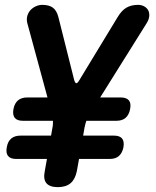

<svg xmlns="http://www.w3.org/2000/svg" viewBox="-20 -760 640 790"><path d="M218 10Q184.5 10 170.9 -6.3Q157.4 -22.5 164.2 -56L173.2 -106H46.7Q22.8 -106 13.1 -118.3Q3.3 -130.6 8 -154.5Q12 -178.4 26.4 -190.2Q40.7 -202 64.6 -202H190.1L195.9 -235.4Q197.6 -242.8 197.7 -249.3Q197.9 -255.9 197.9 -263H74.1Q50.2 -263 40.6 -275.3Q31 -287.6 35.4 -311.5Q40.1 -335.4 54.3 -347.2Q68.4 -359 92.3 -359H175.4L92.2 -665.5Q88.5 -681.1 92.5 -695Q96.6 -708.9 105.7 -718.7Q114.9 -728.5 127.6 -734.2Q140.3 -740 153.9 -740Q182 -740 197.6 -728.4Q213.2 -716.8 220.2 -689.9L285.3 -430.6Q289.3 -417.5 294.2 -417.5Q299 -417.5 306.7 -430.6L464.2 -689.9Q480.3 -716.8 500.1 -728.4Q520 -740 548.1 -740Q561.7 -740 572.5 -734.2Q583.4 -728.5 589.2 -718.7Q594.9 -708.9 594.2 -695Q593.5 -681.1 584 -665.5L392.2 -359H476.3Q500.2 -359 510.1 -347.2Q520.1 -335.4 515.4 -311.5Q511 -287.6 497 -275.3Q483 -263 459.1 -263H335.3Q332.6 -255.9 331.1 -249.3Q329.6 -242.8 327.9 -235.4L322.1 -202H448.6Q472.5 -202 482.2 -190.2Q492 -178.4 488 -154.5Q483.3 -130.6 469.4 -118.3Q455.6 -106 431.7 -106H305.2L296.2 -56Q289.4 -22.5 270.5 -6.3Q251.5 10 218 10Z"/></svg>

Font: Maple Mono
Style: Italic
Weight: 400
Italic angle: -10°
Monospace: yes
Designer: subframe7536
Version: Version 7.300